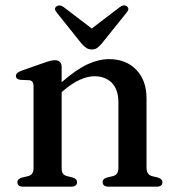

<svg xmlns="http://www.w3.org/2000/svg" viewBox="-20 -704 664 724"><path d="M212.5 -450.5V-394Q267.5 -442 309.8 -461.5Q352 -481 391.5 -481Q455 -481 493.8 -441Q532.5 -401 532.5 -333V-71.5Q532.5 -45 554.5 -39.5L575.5 -34.5Q592.5 -29 592.5 -17Q592.5 0 570 0H390.5Q367 0 367 -17.5Q367 -29.5 383 -34.5L406 -40Q426.5 -45 426.5 -71.5V-316.5Q426.5 -366.5 401.8 -391.5Q377 -416.5 336 -416.5Q311 -416.5 281.8 -403.5Q252.5 -390.5 219.5 -362.5L212.5 -356.5V-70Q212.5 -56 217.5 -49.2Q222.5 -42.5 232.5 -40L254.5 -34.5Q270.5 -29.5 270.5 -17.5Q270.5 0 247 0H68Q45.5 0 45.5 -17Q45.5 -29 63 -34.5L86.5 -40Q106.5 -45 106.5 -69.5V-379Q106.5 -400 90 -401.5L56.5 -403Q40 -405.5 40 -417.5Q40 -429.5 60 -437L142.5 -466Q172.5 -477 186.5 -477Q212.5 -477 212.5 -450.5ZM363 -539Q354 -528.5 346 -523Q338 -517.5 326 -517.5Q314.5 -517.5 306 -523Q297.5 -528.5 288 -539L194.5 -656Q181.5 -671 192.5 -679.5Q204 -688.5 220.5 -677L326 -596.5L431.5 -677Q447.5 -689 459 -679.5Q470 -671 457 -656Z"/></svg>

Font: Fraunces 9pt S000
Style: Regular
Weight: 400
Version: Version 1.000; ttfautohint (v1.8.3)